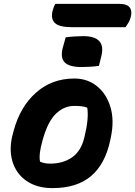

<svg xmlns="http://www.w3.org/2000/svg" viewBox="-20 -956 696 988"><path d="M363 -552Q430 -552 479 -512.5Q528 -473 548.5 -404.5Q569 -336 550 -247L547 -233Q521 -111 448 -49.5Q375 12 250 12Q170 12 116.5 -25Q63 -62 44 -125.5Q25 -189 46 -267L50 -282Q83 -406 165 -479Q247 -552 363 -552ZM362 -411Q310 -411 268.5 -371.5Q227 -332 201 -241L199 -234Q189 -199 185.5 -171.5Q182 -144 186 -124Q209 -114 237 -114Q305 -114 351 -146.5Q397 -179 413 -245L415 -253Q438 -347 429 -402Q416 -407 400.5 -409Q385 -411 362 -411ZM318 -764Q340 -767 364.5 -768.5Q389 -770 408 -770Q526 -770 502 -669L489 -617Q467 -614 443.5 -612.5Q420 -611 400 -611Q336 -611 312.5 -635.5Q289 -660 304 -714ZM265 -936H597Q633 -936 647 -918Q661 -900 653 -869Q649 -853 641.5 -840Q634 -827 626 -816H352Q285 -816 262.5 -837.5Q240 -859 251 -902Q254 -913 257.5 -921.5Q261 -930 265 -936Z"/></svg>

Font: Recursive Sn Csl St XBd
Style: Italic
Weight: 800
Italic angle: -15°
Version: Version 1.079;hotconv 1.0.112;makeotfexe 2.5.65598; ttfautoh